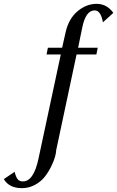

<svg xmlns="http://www.w3.org/2000/svg" viewBox="-104 -730 609 998"><path d="M96 95 212 -447H138L145 -482H219L237 -562Q253 -633 299 -671.5Q345 -710 398 -710Q452 -710 485 -663L431 -614Q420 -676 388 -676Q341 -676 323 -584L302 -482H404L397 -447H294L188 51Q188 63 182 85Q176 107 162 135.5Q148 164 128.5 189Q109 214 77.5 231Q46 248 10 248Q-57 248 -84 201L-28 163Q-22 188 -13 200.5Q-4 213 15 213Q71 213 96 95Z"/></svg>

Font: Tenor Sans
Style: Regular
Weight: 400
Designer: Denis Masharov
Foundry: Denis Masharov
Version: Version 1.1